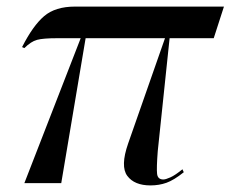

<svg xmlns="http://www.w3.org/2000/svg" viewBox="-20 -556 700 583"><path d="M54 0 225 -440H154Q111 -440 92.5 -435Q74 -430 54 -410L47 -413Q80 -478 114 -507Q148 -536 208 -536H660L629 -440H495L459 -97Q455 -45 457 -28Q459 -11 476 -11Q483 -11 497.5 -17.5Q512 -24 534 -42L538 -33Q508 -9 485.5 -1Q463 7 437 7Q388 7 366.5 -22Q345 -51 369 -120L481 -440H240L166 0Z"/></svg>

Font: Noto Serif Display SemiCondensed Medium
Style: Italic
Weight: 500
Width: 4
Italic angle: -12°
Designer: Monotype Design Team
Foundry: Monotype Imaging Inc.
Version: Version 2.009